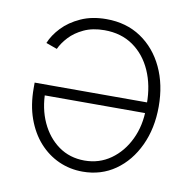

<svg xmlns="http://www.w3.org/2000/svg" viewBox="-68 -622 705 699"><g transform="rotate(10 285.0 -273.0)"><path d="M271 -554.2Q344.7 -554.2 399.2 -517.6Q453.6 -481 483.4 -417.7Q513.2 -354.5 513.2 -273.4Q513.2 -192.9 483.4 -129.2Q453.6 -65.4 401.4 -28.8Q349.1 7.8 280.8 7.8Q233.9 7.8 192.6 -10.7Q151.4 -29.3 120.1 -64.2Q88.9 -99.1 71 -148.7Q53.2 -198.2 53.2 -261.2V-281.2H486.3V-241.7H77.1L97.2 -256.8Q97.2 -193.4 120.4 -142.8Q143.6 -92.3 184.8 -62.7Q226.1 -33.2 280.8 -33.2Q335 -33.2 377.4 -63.2Q419.9 -93.3 444.3 -144.3Q468.8 -195.3 468.8 -258.3V-276.4Q468.8 -344.2 445.1 -397.7Q421.4 -451.2 377.2 -482.2Q333 -513.2 271 -513.2Q227.1 -513.2 194.8 -498Q162.6 -482.9 142.1 -460.7Q121.6 -438.5 111.3 -416L70.3 -430.7Q82.5 -460.9 109.1 -489Q135.7 -517.1 176.5 -535.6Q217.3 -554.2 271 -554.2Z"/></g></svg>

Font: Inter 16pt ExtraLight
Style: Regular
Weight: 250
Version: Version 4.001;git-66647c0bb